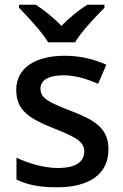

<svg xmlns="http://www.w3.org/2000/svg" viewBox="-20 -837 524 816"><path d="M185 -657H299C325 -702 387 -767 424 -804V-817H351C316 -795 276 -763 241 -727C207 -763 167 -794 132 -817H61V-804C97 -766 158 -702 185 -657ZM441 -203C441 -292 382 -327 283 -365C182 -404 152 -421 152 -460C152 -496 186 -517 250 -517C301 -517 350 -501 397 -481L432 -562C377 -586 321 -600 255 -600C131 -600 49 -549 49 -455C49 -366 107 -332 210 -291C316 -250 338 -229 338 -193C338 -151 305 -123 225 -123C165 -123 97 -144 50 -167V-74C95 -52 146 -41 222 -41C360 -41 441 -97 441 -203Z"/></svg>

Font: Noto Sans Tamil UI Medium
Style: Regular
Weight: 500
Designer: Jelle Bosma - Monotype Design Team
Foundry: Monotype Imaging Inc.
Version: Version 2.004